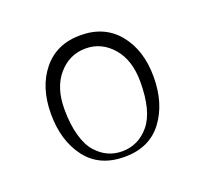

<svg xmlns="http://www.w3.org/2000/svg" viewBox="-74 -776 565 527"><g transform="rotate(-20 208.5 -512.5)"><path d="M207 -690.4Q277.3 -690.4 317.4 -641.4Q357.4 -592.3 357.4 -514.6Q357.4 -437 319.1 -386Q280.8 -335 208 -335Q134.8 -335 96.2 -385.7Q57.6 -436.5 57.6 -514.6Q57.6 -592.3 97.4 -641.4Q137.2 -690.4 207 -690.4ZM207 -351.6Q254.4 -351.6 286.4 -390.1Q318.4 -428.7 318.4 -514.6Q318.4 -577.6 286.4 -614.5Q254.4 -651.4 208 -651.4Q160.6 -651.4 128.7 -614.5Q96.7 -577.6 96.7 -514.6Q96.7 -470.2 106 -437.3Q115.2 -404.3 131.6 -386.2Q147.9 -368.2 166.5 -359.9Q185.1 -351.6 207 -351.6Z"/></g></svg>

Font: Buda Light
Style: Regular
Weight: 300
Version: Version 1.003